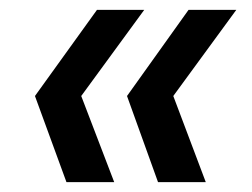

<svg xmlns="http://www.w3.org/2000/svg" viewBox="-20 -490 511 390"><path d="M301 -120 238 -295 363 -470H460L332 -295L398 -120ZM115 -120 51 -295 177 -470H273L145 -295L212 -120Z"/></svg>

Font: DM Sans 20pt Medium
Style: Italic
Weight: 500
Italic angle: -10°
Version: Version 4.004;gftools[0.9.30]